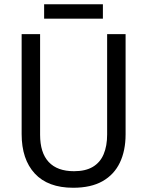

<svg xmlns="http://www.w3.org/2000/svg" viewBox="-20 -875 694 905"><path d="M572 -242Q572 -165 545 -108.5Q518 -52 463.5 -21Q409 10 325 10Q206 10 144 -57Q82 -124 82 -243V-714H169V-240Q169 -155 209.5 -111.5Q250 -68 329 -68Q383 -68 417.5 -88.5Q452 -109 468.5 -148Q485 -187 485 -241V-714H572ZM465 -855V-787H188V-855Z"/></svg>

Font: Noto Sans Khmer SemiCondensed
Style: Regular
Weight: 400
Width: 4
Designer: Danh Hong and the Monotype Design Team
Foundry: Monotype Imaging Inc.
Version: Version 2.004